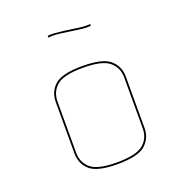

<svg xmlns="http://www.w3.org/2000/svg" viewBox="-137 -989 1012 1040"><g transform="rotate(-20 368.5 -469.0)"><path d="M570 -212Q570 -152 527 -114.5Q484 -77 367 -77Q250 -77 208 -114.5Q166 -152 166 -212V-507Q166 -567 208 -604.5Q250 -642 367 -642Q484 -642 527 -604.5Q570 -567 570 -507ZM176 -212Q176 -156 216 -121.5Q256 -87 367 -87Q478 -87 519 -121.5Q560 -156 560 -212V-507Q560 -563 519 -597.5Q478 -632 367 -632Q256 -632 216 -597.5Q176 -563 176 -507ZM486 -841V-831Q466 -829 443 -831Q420 -833 382 -839L366 -841L338 -845Q305 -850 284.5 -851Q264 -852 248 -849V-860Q265 -862 285.5 -860.5Q306 -859 340 -855L368 -851L384 -849Q422 -843 444 -841Q466 -839 486 -841Z"/></g></svg>

Font: Bungee Hairline
Style: Regular
Weight: 400
Designer: David Jonathan Ross
Foundry: David Jonathan Ross
Version: Version 1.000;PS 1.0;hotconv 1.0.72;makeotf.lib2.5.5900